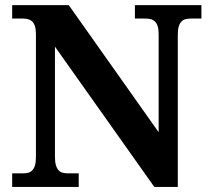

<svg xmlns="http://www.w3.org/2000/svg" viewBox="-20 -734 828 754"><path d="M585.9 0 195.8 -550.8V-118.2Q195.8 -96.7 200 -84Q204.1 -71.3 210.9 -64.5Q217.8 -57.6 227.3 -55.4Q236.8 -53.2 247.1 -53.2H289.1V0H27.8V-53.2H69.8Q80.6 -53.2 89.8 -55.4Q99.1 -57.6 106.2 -64.5Q113.3 -71.3 117.2 -84Q121.1 -96.7 121.1 -118.2V-600.1Q121.1 -620.1 116.9 -632.1Q112.8 -644 105.7 -650.4Q98.6 -656.7 89.4 -658.9Q80.1 -661.1 69.8 -661.1H27.8V-713.9H250L603 -214.8V-600.1Q603 -620.1 598.9 -632.1Q594.7 -644 587.6 -650.4Q580.6 -656.7 571.3 -658.9Q562 -661.1 551.8 -661.1H509.8V-713.9H771V-661.1H729Q718.8 -661.1 709.5 -658.9Q700.2 -656.7 693.1 -649.9Q686 -643.1 682.1 -630.4Q678.2 -617.7 678.2 -596.2V0Z"/></svg>

Font: Droid Serif
Style: Bold
Weight: 700
Designer: Monotype Design team
Foundry: Monotype Imaging Inc.
Version: Version 1.03